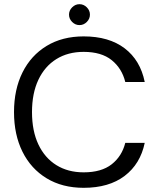

<svg xmlns="http://www.w3.org/2000/svg" viewBox="-20 -886 759 918"><path d="M380 12Q278 12 203 -33.5Q128 -79 87.5 -160.5Q47 -242 47 -350Q47 -458 87.5 -539.5Q128 -621 203 -666.5Q278 -712 380 -712Q501 -712 576 -655Q651 -598 672 -494H579Q563 -559 514 -598.5Q465 -638 380 -638Q305 -638 249.5 -603.5Q194 -569 163.5 -504.5Q133 -440 133 -350Q133 -260 163.5 -195.5Q194 -131 249.5 -96.5Q305 -62 380 -62Q465 -62 514 -100.5Q563 -139 579 -203H672Q651 -102 576 -45Q501 12 380 12ZM360 -766Q340 -766 325 -781Q310 -796 310 -816Q310 -836 325 -851Q340 -866 360 -866Q380 -866 395 -851Q410 -836 410 -816Q410 -796 395 -781Q380 -766 360 -766Z"/></svg>

Font: DM Sans 20pt
Style: Regular
Weight: 400
Version: Version 4.004;gftools[0.9.30]